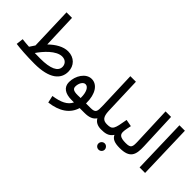

<svg xmlns="http://www.w3.org/2000/svg" viewBox="-22 -1426 2367 2367"><g transform="rotate(45 1161.0 -242.5)"><path d="M343 13C605 13 709 -84 709 -213C709 -317 636 -390 530 -390C445 -390 361 -339 287 -267L271 -715H175L193 -156C177 -134 162 -111 148 -88C106 -91 66 -94 27 -99L16 -6C86 4 208 13 343 13ZM523 -293C588 -293 616 -247 616 -205C616 -125 525 -83 350 -83C315 -83 283 -84 253 -84C310 -168 420 -293 523 -293Z M802 230C975 209 1086 133 1124 5H1207C1242 5 1265 -15 1265 -45C1265 -72 1249 -91 1217 -91H1139C1139 -93 1139 -96 1139 -99C1140 -255 1074 -355 976 -355C876 -355 804 -239 804 -129C804 -38 874 5 982 5H1025C990 81 908 118 781 137ZM898 -146C898 -200 927 -255 968 -255C1015 -255 1046 -190 1045 -98C1045 -95 1045 -93 1045 -91H1029C931 -85 898 -101 898 -146Z M1207 5C1288 5 1338 -15 1368 -61C1390 -18 1436 5 1496 5C1533 5 1553 -17 1553 -45C1553 -71 1539 -91 1505 -91C1439 -91 1406 -119 1402 -223L1385 -715H1288L1305 -221C1308 -119 1306 -91 1217 -91Z M1651 203C1680 203 1705 179 1705 150C1705 120 1680 94 1651 94C1620 94 1596 120 1596 150C1596 179 1620 203 1651 203Z M1495 5C1562 5 1620 -2 1661 -65C1683 -17 1729 5 1820 5C1858 5 1878 -17 1878 -45C1878 -71 1864 -91 1830 -91C1728 -91 1709 -122 1709 -165C1709 -198 1721 -249 1728 -284L1637 -301C1606 -119 1598 -91 1505 -91Z M1820 5C1999 5 2024 -78 2018 -224L1998 -715H1902L1921 -221C1925 -118 1922 -91 1829 -91Z M2164 0H2260L2239 -715H2144Z"/></g></svg>

Font: Noto Sans Arabic SemCond Med
Style: Regular
Weight: 500
Width: 4
Designer: Monotype Design Team, Nadine Chahine, Nizar Qandah and Khaled Hosny
Foundry: Monotype Imaging Inc.
Version: Version 2.012